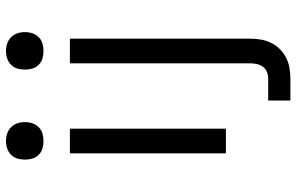

<svg xmlns="http://www.w3.org/2000/svg" viewBox="-194 -579 988 640"><g transform="rotate(-90 300.0 -259.0)"><path d="M109 0V-520H191V0ZM150 -608Q137 -608 125 -611.5Q113 -615 104 -624Q95 -633 91.5 -645Q88 -657 88 -670Q88 -683 91.5 -695Q95 -707 104 -716Q113 -725 125 -729Q137 -733 150 -733Q163 -733 175 -729Q187 -725 196 -716Q205 -707 209 -695Q213 -683 213 -670Q213 -657 209 -645Q205 -633 196 -624Q187 -615 175 -611.5Q163 -608 150 -608ZM285 215V141H357Q369 141 379.5 137Q390 133 397 124Q404 115 406.5 103.5Q409 92 409 81V-520H491V81Q491 99 488 117Q485 135 477 151Q469 167 456 180Q443 193 427 201Q411 209 393 212Q375 215 357 215ZM450 -608Q437 -608 425 -611.5Q413 -615 404 -624Q395 -633 391.5 -645Q388 -657 388 -670Q388 -683 391.5 -695Q395 -707 404 -716Q413 -725 425 -729Q437 -733 450 -733Q463 -733 475 -729Q487 -725 496 -716Q505 -707 509 -695Q513 -683 513 -670Q513 -657 509 -645Q505 -633 496 -624Q487 -615 475 -611.5Q463 -608 450 -608Z"/></g></svg>

Font: Iosevka Aile
Style: Regular
Weight: 400
Designer: Belleve Invis
Foundry: Belleve Invis
Version: Version 28.0.1; ttfautohint (v1.8.4)